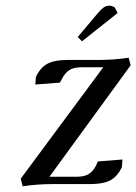

<svg xmlns="http://www.w3.org/2000/svg" viewBox="-20 -651 482 679"><path d="M53.2 -19 345.2 -413.1H269Q239.7 -413.1 224.6 -402.8Q209.5 -392.6 199.2 -372.1L191.9 -358.9L105 -352.1L106.9 -378.9Q123 -412.6 148.2 -425.8Q173.3 -439 219.2 -439H328.1Q381.8 -439 435.1 -446.8L441.9 -419.9L154.8 -25.9H250Q279.3 -25.9 294.4 -35.9Q309.6 -45.9 319.8 -65.9L326.2 -80.1L413.1 -86.9L411.1 -60.1Q395 -26.4 369.9 -13.2Q344.7 0 298.8 0H167Q110.8 0 60.1 7.8ZM254.9 -520 319.8 -597.2Q335.9 -616.7 345.5 -623.8Q355 -630.9 367.2 -630.9Q371.6 -630.9 376.2 -629.2Q380.9 -627.4 383.8 -626L386.2 -624L396 -605L270 -504.9Z"/></svg>

Font: Dehuti
Style: Bold-Italic
Weight: 700
Version: Version 1.2